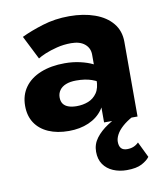

<svg xmlns="http://www.w3.org/2000/svg" viewBox="-79 -538 703 821"><g transform="rotate(-10 272.5 -127.5)"><path d="M176.3 -138.2Q176.3 -155.5 185.9 -169.1Q195.5 -182.7 213.7 -189.9Q231.8 -197.2 258.5 -197.2Q297.2 -197.2 325.2 -187.5Q353.2 -177.8 378 -157.7V-230.3Q367.8 -240.8 344.5 -252.4Q321.2 -264 289.7 -271.2Q258.2 -278.5 222.8 -278.5Q163.5 -278.5 118.5 -260.5Q73.5 -242.5 49.1 -208.6Q24.7 -174.7 24.7 -128.2Q24.7 -84.5 44.9 -53.8Q65.2 -23 102.8 -6.5Q140.5 10 191.2 10Q239.2 10 277.3 -6.5Q315.5 -23 338.3 -54.5Q361 -86 361 -130L345 -186Q345 -149.2 330.4 -128.1Q315.8 -107 292.8 -97.9Q269.8 -88.8 242.3 -88.8Q222.2 -88.8 207.3 -93.9Q192.3 -99 184.3 -109.8Q176.3 -120.7 176.3 -138.2ZM118.5 -317.7Q129.5 -325 151.3 -334.2Q173.2 -343.3 202.4 -350.7Q231.7 -358.2 264.7 -358.2Q302.7 -358.2 323.8 -340.5Q345 -322.8 345 -294V0H490.3V-324.7Q490.3 -371.8 463 -405.2Q435.7 -438.5 387.2 -455.8Q338.7 -473.2 276.5 -473.2Q214.5 -473.2 160.3 -456.3Q106 -439.5 66.7 -420.5ZM472.8 109.7Q462.8 119.7 450.5 124.7Q438.2 129.7 422.8 129.7Q405.3 129.7 396.8 120.2Q388.3 110.7 388.3 91.8L289.5 117.8Q289.5 150.5 304.9 172.8Q320.3 195 347 206.4Q373.7 217.8 406 217.8Q447.7 217.8 471.3 205.3Q494.8 192.8 505.8 177.8ZM388.3 91.8Q388.3 77.2 397.1 60.7Q405.8 44.3 423.8 28.2Q441.8 12 467.8 -2.2L426.8 -26.5Q391.8 -8.5 360.3 12.2Q328.7 33 309.1 59Q289.5 85 289.5 117.8Z"/></g></svg>

Font: Jost* Book
Style: Regular
Weight: 400
Version: Version 3.000